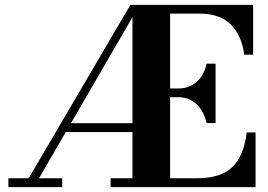

<svg xmlns="http://www.w3.org/2000/svg" viewBox="-20 -770 1102 790"><path d="M14.5 -36.5H98L516.5 -750H1021.5V-545H985Q974 -625.5 929 -669.8Q884 -714 800 -714H680V-406H715Q757 -406 788 -432Q819 -458 830 -508H867V-263.5H830Q819 -313.5 788 -341.8Q757 -370 715 -370H680V-36.5H790.5Q889 -36.5 936.5 -83.2Q984 -130 995 -225H1031.5V0H435V-36.5H525V-226.5H250.5L140.5 -36.5H236V0H14.5ZM272 -263H525V-699.5Z"/></svg>

Font: Bodoni* 06pt
Style: Bold
Weight: 700
Version: Version 2.3